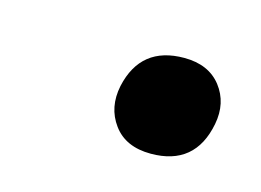

<svg xmlns="http://www.w3.org/2000/svg" viewBox="-36 -558 299 220"><g transform="rotate(15 114.0 -448.0)"><path d="M153 -390Q123 -390 108.5 -409.8Q94 -429.5 99.5 -456Q110.5 -506 162 -506Q191 -506 205.8 -487Q220.5 -468 215.5 -442Q205.5 -390 153 -390Z"/></g></svg>

Font: Commissioner Light
Style: Italic
Weight: 300
Italic angle: -12°
Designer: Kostas Bartsokas
Foundry: Kostas Bartsokas
Version: Version 1.000; ttfautohint (v1.8.3)